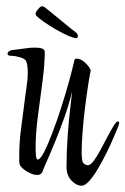

<svg xmlns="http://www.w3.org/2000/svg" viewBox="-20 -588 398 609"><path d="M239 1Q222 1 206.5 -15.5Q191 -32 191 -58Q191 -107 194.5 -155.5Q198 -204 202.5 -242.5Q207 -281 209 -299Q199 -257 184 -215Q169 -173 154 -136.5Q139 -100 128 -75.5Q117 -51 115 -44Q111 -33 98 -33Q88 -33 75 -39Q62 -45 52.5 -53.5Q43 -62 42 -68Q41 -73 41 -79.5Q41 -86 41 -93Q41 -139 47 -181.5Q53 -224 58 -266Q60 -285 64 -310Q68 -335 68 -358Q68 -368 67 -377.5Q66 -387 63 -394Q59 -402 43 -406.5Q27 -411 16 -411Q4 -411 4 -417Q4 -428 25 -430Q44 -432 60 -434.5Q76 -437 91 -437Q105 -437 113.5 -434Q122 -431 122 -423Q122 -385 115 -331.5Q108 -278 100.5 -222Q93 -166 93 -121Q93 -107 94 -94.5Q95 -82 100 -82Q107 -82 119 -104Q131 -127 145.5 -165Q160 -203 174 -246.5Q188 -290 199 -330Q210 -370 216 -397Q217 -402 224 -402Q235 -402 248.5 -390.5Q262 -379 268 -365Q265 -353 260 -321Q255 -289 250 -249Q245 -209 242 -170.5Q239 -132 239 -106Q239 -75 245.5 -69.5Q252 -64 259 -64Q267 -64 277.5 -78Q288 -92 299 -113Q310 -134 321 -154.5Q332 -175 340.5 -189Q349 -203 354 -203Q358 -203 358 -198Q358 -195 355 -187Q351 -177 341.5 -154.5Q332 -132 319 -105.5Q306 -79 292 -55Q278 -31 264 -15Q250 1 239 1ZM222 -467Q215 -467 200 -473Q190 -477 172 -486.5Q154 -496 136 -507.5Q118 -519 105.5 -529Q93 -539 93 -543Q92 -548 100 -558Q108 -568 113 -568Q116 -568 118.5 -567Q121 -566 127 -561Q130 -559 142 -549Q154 -539 169.5 -526.5Q185 -514 198 -503Q211 -492 216 -489Q227 -481 227 -475Q227 -467 222 -467Z"/></svg>

Font: Comforter
Style: Regular
Weight: 400
Designer: Robert E. Leuschke
Foundry: Robert E. Leuschke
Version: Version 1.013; ttfautohint (v1.8.3)